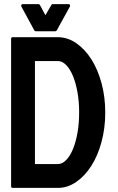

<svg xmlns="http://www.w3.org/2000/svg" viewBox="-20 -914 572 934"><path d="M150 -617V-116H262Q283 -116 302 -135.5Q321 -155 335 -189Q349 -223 357 -268.5Q365 -314 365 -367Q365 -419 357 -464.5Q349 -510 335 -544Q321 -578 302 -597.5Q283 -617 262 -617ZM34 -725Q34 -733 42 -733H262Q309 -733 351 -704Q393 -675 424.5 -625.5Q456 -576 474 -509Q492 -442 492 -367Q492 -291 474 -224Q456 -157 424.5 -107.5Q393 -58 351 -29Q309 0 262 0H42Q34 0 34 -8ZM84 -882Q82 -887 84 -890.5Q86 -894 91 -894H167Q172 -894 174 -890L201 -840Q209 -854 215.5 -865Q222 -876 230 -890Q232 -894 237 -894H313Q318 -894 320 -890.5Q322 -887 320 -882L256 -766Q254 -762 249 -762H154Q149 -762 147 -766Z"/></svg>

Font: RonaldsonGothic
Style: Regular
Weight: 400
Designer: Mr. Robertson for MacKellar, Smiths & Jordan Co. Philadelphia
Foundry: CAT-Fonts Peter Wiegel
Version: Version 1.000